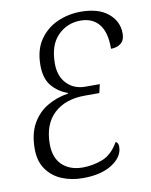

<svg xmlns="http://www.w3.org/2000/svg" viewBox="-83 -786 677 859"><g transform="rotate(-10 255.5 -356.5)"><path d="M225 11Q172 11 129 -7Q86 -25 60 -62Q34 -99 34 -155Q34 -223 59.5 -268.5Q85 -314 128 -339.5Q171 -365 223 -373L224 -376Q181 -391 152.5 -424.5Q124 -458 124 -519Q124 -589 155.5 -634.5Q187 -680 237 -702Q287 -724 343 -724Q423 -724 467 -687.5Q511 -651 511 -596Q511 -565 493 -551Q475 -537 448 -537Q449 -611 419.5 -648Q390 -685 335 -685Q274 -685 231.5 -642Q189 -599 189 -515Q189 -458 221.5 -424Q254 -390 306 -390H371L362 -351H296Q207 -351 155.5 -302.5Q104 -254 104 -164Q104 -102 139 -69Q174 -36 232 -36Q277 -36 321 -52.5Q365 -69 396 -123Q408 -117 408 -100Q408 -54 358 -21.5Q308 11 225 11Z"/></g></svg>

Font: Noto Serif Condensed Light
Style: Italic
Weight: 300
Width: 3
Italic angle: -12°
Designer: Monotype Design Team
Foundry: Monotype Imaging Inc.
Version: Version 2.014; ttfautohint (v1.8.4.7-5d5b)